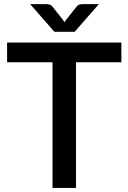

<svg xmlns="http://www.w3.org/2000/svg" viewBox="-20 -931 635 951"><path d="M581.1 -720.2V-622.6H356.4V0H240.2V-622.6H15.1V-720.2ZM391.6 -910.6H469.7L349.6 -773.4H249.5L129.4 -910.6H207.5Q215.8 -910.6 224.1 -908.7Q234.4 -906.2 240.7 -897L293 -831.1Q296.9 -825.2 299.3 -820.8Q300.3 -823.2 306.2 -831.1L357.9 -896.5Q365.7 -906.7 375 -908.7Q383.3 -910.6 391.6 -910.6Z"/></svg>

Font: Lato-SemiBold
Style: Regular
Weight: 500
Designer: Lukasz Dziedzic with Adam Twardoch and Botio Nikoltchev
Foundry: tyPoland Lukasz Dziedzic
Version: ""